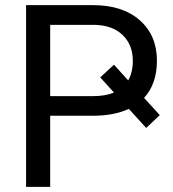

<svg xmlns="http://www.w3.org/2000/svg" viewBox="-20 -731 678 751"><path d="M176.3 -278.3V0H82V-710.9H344.2Q459.5 -710.9 526.6 -651.9Q593.8 -592.8 593.8 -493.7Q593.8 -402.8 543.5 -348.1L605 -280.8L551.8 -230.5L483.9 -305.2Q426.3 -278.3 344.2 -278.3ZM481.4 -416.5Q499.5 -448.2 499.5 -492.7Q499.5 -556.2 459.2 -594.5Q418.9 -632.8 348.1 -633.8H176.3V-355H344.2Q392.1 -355 425.8 -369.1L372.1 -428.2L425.8 -478Z"/></svg>

Font: APIMedia Roboto
Style: Regular
Weight: 400
Designer: Google
Version: Version 2.137; 2017